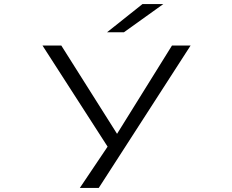

<svg xmlns="http://www.w3.org/2000/svg" viewBox="-20 -724 1140 944"><path d="M372.5 200 509 -3 189 -500H281.5L555.5 -66L825.5 -500H917L465.5 200ZM589.5 -565.5H506.5L680.5 -704H783Z"/></svg>

Font: Trispace Expanded Light
Style: Regular
Weight: 300
Width: 7
Designer: Tyler Finck
Foundry: Etcetera Type Company
Version: Version 1.210; ttfautohint (v1.8.3)